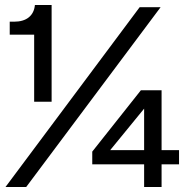

<svg xmlns="http://www.w3.org/2000/svg" viewBox="-20 -750 758 770"><path d="M117 -342V-611H19V-663H36Q74 -663 95.5 -680.5Q117 -698 120 -730H187V-342ZM2 0 540 -721H624L85 0ZM558 0V-362L588 -351L422 -148H698V-91H350V-142L545 -388H628V0Z"/></svg>

Font: Mona Sans SemiExpanded Medium
Style: Regular
Weight: 500
Width: 6
Designer: Deni Anggara
Foundry: GitHub
Version: Version 2.000